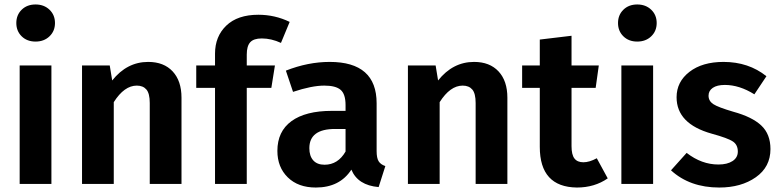

<svg xmlns="http://www.w3.org/2000/svg" viewBox="-20 -823 3488 859"><path d="M77 -779.5Q101 -803 139 -803Q177 -803 201.5 -779.5Q226 -756 226 -720Q226 -684 201.5 -660.5Q177 -637 139 -637Q101 -637 77 -660.5Q53 -684 53 -720Q53 -756 77 -779.5ZM210 -530V0H68V-530Z M643 -546Q713 -546 752.5 -503.5Q792 -461 792 -386V0H650V-362Q650 -405 635 -422.5Q620 -440 592 -440Q536 -440 489 -366V0H347V-530H471L482 -463Q548 -546 643 -546Z M1151 -651Q1115 -651 1099.5 -634Q1084 -617 1084 -579V-530H1210L1194 -430H1084V0H942V-430H858V-530H942V-583Q942 -660 992.5 -708.5Q1043 -757 1136 -757Q1210 -757 1276 -725L1237 -631Q1194 -651 1151 -651Z M1665 -147Q1665 -116 1674 -101.5Q1683 -87 1704 -80L1674 14Q1581 6 1552 -64Q1500 16 1393 16Q1314 16 1267.5 -29.5Q1221 -75 1221 -148Q1221 -235 1284 -281Q1347 -327 1465 -327H1526V-353Q1526 -402 1504 -421Q1482 -440 1431 -440Q1375 -440 1291 -412L1259 -507Q1358 -546 1455 -546Q1665 -546 1665 -361ZM1432 -86Q1492 -86 1526 -145V-246H1479Q1364 -246 1364 -160Q1364 -125 1381.5 -105.5Q1399 -86 1432 -86Z M2101 -546Q2171 -546 2210.5 -503.5Q2250 -461 2250 -386V0H2108V-362Q2108 -405 2093 -422.5Q2078 -440 2050 -440Q1994 -440 1947 -366V0H1805V-530H1929L1940 -463Q2006 -546 2101 -546Z M2650 -115 2699 -25Q2640 16 2561 16Q2395 14 2395 -166V-430H2316V-530H2395V-646L2537 -663V-530H2659L2645 -430H2537V-169Q2537 -131 2550 -114Q2563 -97 2590 -97Q2617 -97 2650 -115Z M2769 -779.5Q2793 -803 2831 -803Q2869 -803 2893.5 -779.5Q2918 -756 2918 -720Q2918 -684 2893.5 -660.5Q2869 -637 2831 -637Q2793 -637 2769 -660.5Q2745 -684 2745 -720Q2745 -756 2769 -779.5ZM2902 -530V0H2760V-530Z M3217 -546Q3329 -546 3409 -482L3355 -401Q3288 -443 3223 -443Q3188 -443 3169 -430Q3150 -417 3150 -395Q3150 -371 3171.5 -357Q3193 -343 3261 -323Q3345 -300 3386 -261.5Q3427 -223 3427 -156Q3427 -76 3361.5 -30Q3296 16 3198 16Q3066 16 2982 -61L3052 -139Q3119 -87 3194 -87Q3234 -87 3257.5 -102.5Q3281 -118 3281 -145Q3281 -175 3259 -190Q3237 -205 3164 -225Q3007 -269 3007 -388Q3007 -457 3064.5 -501.5Q3122 -546 3217 -546Z"/></svg>

Font: FiraGO SemiBold
Style: Regular
Weight: 600
Designer: bBox Type
Foundry: bBox Type GmbH
Version: Version 1.001;PS 001.001;hotconv 1.0.88;makeotf.lib2.5.64775